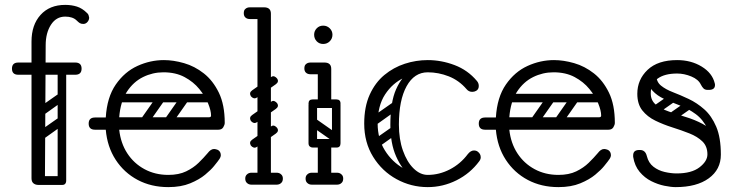

<svg xmlns="http://www.w3.org/2000/svg" viewBox="-20 -756 3001 786"><path d="M137 1Q125 1 117 -5.5Q109 -12 109 -26V-586Q109 -654 146 -695Q183 -736 247 -736Q273 -736 295 -729Q317 -722 336 -703Q341 -699 342.5 -694Q344 -689 345 -684Q345 -674 338 -666Q331 -658 321 -658Q312 -658 306.5 -661.5Q301 -665 294 -672Q278 -688 247 -688Q210 -688 188.5 -654.5Q167 -621 167 -571L164 -26Q164 -12 155.5 -5.5Q147 1 137 1ZM55 -450Q29 -450 29 -475Q29 -500 55 -500H288Q314 -500 314 -475Q314 -450 288 -450ZM133 -192Q123 -207 137 -216L214 -270Q229 -280 238 -266Q249 -251 235 -242L158 -187Q152 -183 145 -184Q138 -185 133 -192ZM133 -290Q123 -305 137 -314L214 -368Q229 -378 238 -364Q249 -349 235 -340L158 -285Q152 -281 145 -282Q138 -283 133 -290ZM233 1Q216 1 216 -16V-457Q216 -474 233 -474Q251 -474 251 -458V-17Q251 1 233 1ZM120 -17Q120 -35 137 -35H234Q251 -35 251 -18Q251 1 235 1H137Q130 1 125 -3.5Q120 -8 120 -17Z M669 10Q599 10 543.5 -19.5Q488 -49 453.5 -102Q419 -155 413 -225H369Q343 -225 343 -250Q343 -275 369 -275H413Q418 -358 454 -410Q490 -462 542.5 -486Q595 -510 651 -510Q690 -510 733.5 -497.5Q777 -485 814.5 -455.5Q852 -426 876 -376.5Q900 -327 900 -253Q900 -245 894 -235Q888 -225 874 -225H468Q474 -170 501 -128.5Q528 -87 571.5 -63.5Q615 -40 669 -40Q712 -40 742 -54.5Q772 -69 793 -89.5Q814 -110 830 -129Q836 -137 842.5 -141.5Q849 -146 856 -146Q860 -146 865.5 -144.5Q871 -143 874 -141Q884 -134 884 -120Q884 -114 879 -106Q874 -98 856 -76Q844 -61 820 -41Q796 -21 758.5 -5.5Q721 10 669 10ZM468 -276H836Q844 -276 844 -283Q844 -303 832 -332.5Q820 -362 796 -391.5Q772 -421 735.5 -440.5Q699 -460 649 -460Q605 -460 565.5 -440.5Q526 -421 499.5 -380.5Q473 -340 468 -276ZM754 -372H857V-337H754ZM648 -366Q661 -356 652 -343L586 -249Q577 -235 561 -246Q548 -256 557 -269L623 -363Q627 -368 634 -369.5Q641 -371 648 -366ZM746 -366Q759 -356 750 -343L684 -249Q675 -235 659 -246Q646 -256 655 -269L721 -363Q725 -368 732 -369.5Q739 -371 746 -366ZM450 -259Q450 -276 467 -276H799Q816 -276 816 -259Q816 -241 800 -241H468Q450 -241 450 -259ZM450 -355Q450 -372 467 -372H799Q816 -372 816 -355Q816 -337 800 -337H468Q450 -337 450 -355Z M1061 0Q1034 0 1034 -26V-700Q1034 -726 1061 -726Q1089 -726 1089 -700V-26Q1089 0 1061 0ZM1088 -702Q1086 -689 1079 -685Q1075 -678 1054 -678H1003Q991 -678 984 -685Q978 -691 978 -702Q978 -714 984 -719Q991 -726 1003 -726H1054Q1065 -726 1071 -724.5Q1077 -723 1078 -721Q1082 -717 1085 -712Q1088 -707 1088 -702ZM984 -25Q984 -36 991 -42Q998 -49 1010 -49H1059Q1071 -49 1078 -43Q1085 -36 1085 -25Q1085 -13 1078 -6Q1071 0 1059 0H1010Q998 0 991 -7Q984 -13 984 -25ZM1138 -25Q1138 -13 1131 -7Q1124 0 1112 0H1063Q1052 0 1044 -6Q1037 -13 1037 -25Q1037 -36 1044 -43Q1052 -49 1063 -49H1112Q1124 -49 1131 -42Q1138 -36 1138 -25ZM1032 -357Q1025 -352 1018.5 -354Q1012 -356 1007 -362Q1003 -369 1004 -375Q1005 -381 1012 -386L1089 -440Q1097 -446 1103.5 -443Q1110 -440 1114 -435Q1119 -428 1117.5 -422Q1116 -416 1109 -411ZM1032 -155Q1025 -150 1018.5 -152Q1012 -154 1007 -160Q1003 -167 1004 -173Q1005 -179 1012 -184L1089 -238Q1097 -244 1103.5 -241Q1110 -238 1114 -233Q1119 -226 1117.5 -220Q1116 -214 1109 -209ZM1032 -256Q1025 -251 1018.5 -253Q1012 -255 1007 -261Q1003 -268 1004 -274Q1005 -280 1012 -285L1089 -339Q1097 -345 1103.5 -342Q1110 -339 1114 -334Q1119 -327 1117.5 -321Q1116 -315 1109 -310Z M1251 -452Q1239 -452 1232 -459Q1226 -465 1226 -476Q1226 -488 1232 -493Q1239 -500 1251 -500H1302Q1313 -500 1319 -498.5Q1325 -497 1326 -495Q1334 -487 1334 -476Q1333 -465 1327 -459Q1324 -456 1318.5 -454Q1313 -452 1302 -452ZM1243 -170Q1243 -187 1260 -187H1357Q1374 -187 1374 -170Q1374 -152 1358 -152H1260Q1253 -152 1248 -156.5Q1243 -161 1243 -170ZM1308 -3Q1281 -3 1281 -29V-158Q1281 -184 1308 -184Q1336 -184 1336 -158V-29Q1336 -3 1308 -3ZM1308 -314Q1281 -314 1281 -340V-474Q1281 -500 1308 -500Q1336 -500 1336 -474V-340Q1336 -314 1308 -314ZM1243 -332Q1243 -349 1260 -349H1357Q1374 -349 1374 -332Q1374 -314 1358 -314H1260Q1253 -314 1248 -318.5Q1243 -323 1243 -332ZM1248 -267Q1258 -280 1271 -271L1365 -205Q1379 -196 1368 -180Q1358 -167 1345 -176L1251 -242Q1246 -246 1244.5 -253Q1243 -260 1248 -267ZM1356 -153Q1339 -153 1339 -170V-326Q1339 -343 1356 -343Q1374 -343 1374 -327V-171Q1374 -153 1356 -153ZM1260 -153Q1243 -153 1243 -170V-326Q1243 -343 1260 -343Q1278 -343 1278 -327V-171Q1278 -153 1260 -153ZM1231 -25Q1231 -36 1238 -42Q1245 -49 1257 -49H1306Q1318 -49 1325 -43Q1332 -36 1332 -25Q1332 -13 1325 -6Q1318 0 1306 0H1257Q1245 0 1238 -7Q1231 -13 1231 -25ZM1385 -25Q1385 -13 1378 -7Q1371 0 1359 0H1310Q1299 0 1291 -6Q1284 -13 1284 -25Q1284 -36 1291 -43Q1299 -49 1310 -49H1359Q1371 -49 1378 -42Q1385 -36 1385 -25ZM1303 -576Q1287 -576 1276.5 -587Q1266 -598 1266 -614Q1266 -629 1276.5 -640Q1287 -651 1303 -651Q1319 -651 1330 -640Q1341 -629 1341 -614Q1341 -598 1330 -587Q1319 -576 1303 -576Z M1929 -384Q1922 -380 1913 -380Q1899 -380 1890 -391Q1859 -427 1817 -443.5Q1775 -460 1731 -460Q1682 -460 1634.5 -438Q1587 -416 1556.5 -369.5Q1526 -323 1526 -250Q1526 -188 1555.5 -140.5Q1585 -93 1632 -66.5Q1679 -40 1731 -40Q1778 -40 1821.5 -62.5Q1865 -85 1895 -125Q1907 -140 1920 -140Q1930 -140 1936 -135Q1948 -126 1948 -112Q1948 -104 1942 -96Q1905 -46 1849 -18Q1793 10 1731 10Q1663 10 1603.5 -22.5Q1544 -55 1507.5 -114Q1471 -173 1471 -250Q1471 -319 1493.5 -368.5Q1516 -418 1553.5 -449Q1591 -480 1637 -495Q1683 -510 1731 -510Q1787 -510 1841 -489.5Q1895 -469 1932 -425Q1940 -416 1940 -404Q1940 -390 1929 -384ZM1502 -157Q1492 -172 1506 -181L1583 -235Q1598 -245 1607 -231Q1618 -216 1604 -207L1527 -152Q1521 -148 1514 -149Q1507 -150 1502 -157ZM1502 -255Q1492 -270 1506 -279L1583 -333Q1598 -343 1607 -329Q1618 -314 1604 -305L1527 -250Q1521 -246 1514 -247Q1507 -248 1502 -255ZM1728 -6Q1694 -8 1659.5 -35.5Q1625 -63 1601.5 -116Q1578 -169 1578 -245Q1578 -338 1601.5 -390.5Q1625 -443 1659.5 -464.5Q1694 -486 1728 -486L1731 -460Q1676 -460 1644.5 -403Q1613 -346 1613 -246Q1613 -186 1629.5 -139.5Q1646 -93 1673 -66.5Q1700 -40 1731 -40Z M2266 10Q2196 10 2140.5 -19.5Q2085 -49 2050.5 -102Q2016 -155 2010 -225H1966Q1940 -225 1940 -250Q1940 -275 1966 -275H2010Q2015 -358 2051 -410Q2087 -462 2139.5 -486Q2192 -510 2248 -510Q2287 -510 2330.5 -497.5Q2374 -485 2411.5 -455.5Q2449 -426 2473 -376.5Q2497 -327 2497 -253Q2497 -245 2491 -235Q2485 -225 2471 -225H2065Q2071 -170 2098 -128.5Q2125 -87 2168.5 -63.5Q2212 -40 2266 -40Q2309 -40 2339 -54.5Q2369 -69 2390 -89.5Q2411 -110 2427 -129Q2433 -137 2439.5 -141.5Q2446 -146 2453 -146Q2457 -146 2462.5 -144.5Q2468 -143 2471 -141Q2481 -134 2481 -120Q2481 -114 2476 -106Q2471 -98 2453 -76Q2441 -61 2417 -41Q2393 -21 2355.5 -5.5Q2318 10 2266 10ZM2065 -276H2433Q2441 -276 2441 -283Q2441 -303 2429 -332.5Q2417 -362 2393 -391.5Q2369 -421 2332.5 -440.5Q2296 -460 2246 -460Q2202 -460 2162.5 -440.5Q2123 -421 2096.5 -380.5Q2070 -340 2065 -276ZM2351 -372H2454V-337H2351ZM2245 -366Q2258 -356 2249 -343L2183 -249Q2174 -235 2158 -246Q2145 -256 2154 -269L2220 -363Q2224 -368 2231 -369.5Q2238 -371 2245 -366ZM2343 -366Q2356 -356 2347 -343L2281 -249Q2272 -235 2256 -246Q2243 -256 2252 -269L2318 -363Q2322 -368 2329 -369.5Q2336 -371 2343 -366ZM2047 -259Q2047 -276 2064 -276H2396Q2413 -276 2413 -259Q2413 -241 2397 -241H2065Q2047 -241 2047 -259ZM2047 -355Q2047 -372 2064 -372H2396Q2413 -372 2413 -355Q2413 -337 2397 -337H2065Q2047 -337 2047 -355Z M2746 10Q2727 10 2700 4.5Q2673 -1 2646 -14.5Q2619 -28 2598.5 -52.5Q2578 -77 2572 -114Q2572 -116 2572 -117.5Q2572 -119 2572 -120Q2572 -142 2597 -142H2600Q2622 -142 2628 -117Q2635 -89 2655 -73.5Q2675 -58 2701 -52Q2727 -46 2750 -46Q2811 -46 2843.5 -71Q2876 -96 2876 -124Q2876 -157 2855.5 -177Q2835 -197 2802 -210Q2769 -223 2732.5 -234.5Q2696 -246 2663 -262Q2630 -278 2609.5 -304Q2589 -330 2589 -372Q2589 -430 2631 -470Q2673 -510 2752 -510Q2809 -510 2852.5 -483.5Q2896 -457 2906 -415Q2907 -413 2907 -408Q2907 -388 2882 -388H2877Q2866 -388 2860 -394Q2854 -400 2849 -410Q2839 -431 2810 -443Q2781 -455 2752 -455Q2701 -455 2672.5 -434.5Q2644 -414 2644 -374Q2644 -345 2664.5 -328Q2685 -311 2718 -299.5Q2751 -288 2787.5 -277Q2824 -266 2857 -248.5Q2890 -231 2910.5 -201.5Q2931 -172 2931 -123Q2931 -62 2881.5 -26Q2832 10 2746 10ZM2896 -123Q2896 -189 2877 -228Q2858 -267 2828 -289Q2798 -311 2764 -324Q2730 -337 2700 -350.5Q2670 -364 2651 -385Q2632 -406 2632 -445L2667 -447Q2667 -421 2686 -405.5Q2705 -390 2735 -378.5Q2765 -367 2799 -351Q2833 -335 2863 -308.5Q2893 -282 2912 -237.5Q2931 -193 2931 -123ZM2745 -363Q2751 -356 2749 -349.5Q2747 -343 2741 -339L2681 -297Q2666 -287 2655 -300Q2645 -313 2660 -325L2720 -367Q2734 -377 2745 -363ZM2816 -337Q2821 -330 2819.5 -323.5Q2818 -317 2811 -313L2751 -271Q2737 -261 2726 -274Q2715 -288 2731 -299L2791 -341Q2804 -351 2816 -337Z"/></svg>

Font: Agu Display
Style: Regular
Weight: 400
Designer: Oluwaseun Badejo
Version: Version 1.103